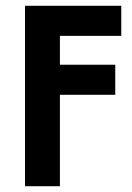

<svg xmlns="http://www.w3.org/2000/svg" viewBox="-20 -645 457 665"><path d="M66.7 0V-625H400V-520.8H187.5V-420.8H379.2V-316.7H187.5V0Z"/></svg>

Font: co2trust
Style: Bold
Weight: 700
Designer: Kristian Moeller
Foundry: Dicotype
Version: Version 1.000